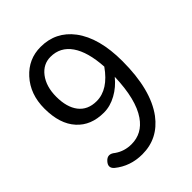

<svg xmlns="http://www.w3.org/2000/svg" viewBox="-216 -860 986 986"><g transform="rotate(-45 277.5 -367.0)"><path d="M234 13Q147 13 83 -39Q57 -62 81 -89Q107 -119 140 -91Q180 -63 231 -63Q309 -63 356 -131Q410 -209 415 -369Q381 -327 337 -303Q292 -278 246 -278Q152 -278 99 -337Q44 -397 44 -509Q44 -613 106 -681Q166 -747 254 -747Q364 -747 430 -660Q500 -567 500 -398Q500 -190 419 -81Q348 13 234 13ZM261 -346Q345 -346 414 -444Q407 -557 366 -616Q325 -675 254 -675Q201 -675 166 -630Q130 -583 130 -509Q130 -433 163 -390Q197 -346 261 -346Z"/></g></svg>

Font: GenSenRounded TW R
Style: Regular
Weight: 400
Version: Version 1.501;PS 1;hotconv 16.6.51;makeotf.lib2.5.65220